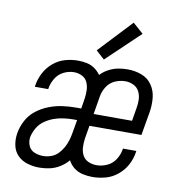

<svg xmlns="http://www.w3.org/2000/svg" viewBox="-85 -847 890 935"><g transform="rotate(10 360.0 -379.5)"><path d="M170 8Q195 8 221 2.5Q247 -3 270.5 -17.5Q294 -32 312 -53Q323 -32 341.5 -17.5Q360 -3 384 2.5Q408 8 433 8Q464 8 496.5 -0.5Q529 -9 556.5 -31.5Q584 -54 600 -84Q616 -114 621 -147Q622 -150 622 -154H556L555 -149Q551 -123 535.5 -99Q520 -75 494.5 -63.5Q469 -52 443 -52Q421 -52 402 -60.5Q383 -69 373.5 -87Q364 -105 363 -126.5Q362 -148 365 -170L376 -235H633L653 -351Q659 -387 655.5 -422.5Q652 -458 632.5 -486Q613 -514 580.5 -526Q548 -538 512 -538Q512 -538 512 -538Q512 -538 512 -538Q488 -538 464.5 -533.5Q441 -529 418.5 -517Q396 -505 379 -487Q367 -504 349.5 -516.5Q332 -529 310.5 -533.5Q289 -538 267 -538Q235 -538 203 -529Q171 -520 144.5 -497.5Q118 -475 102.5 -445Q87 -415 82 -383Q82 -380 81 -376H147Q148 -378 148 -381Q152 -406 166.5 -430Q181 -454 206 -466.5Q231 -479 257 -479Q278 -479 296.5 -470Q315 -461 323.5 -442.5Q332 -424 332.5 -403Q333 -382 330 -361L322 -311H296Q263 -311 230 -306.5Q197 -302 164 -289.5Q131 -277 102.5 -255Q74 -233 57.5 -201.5Q41 -170 36 -138Q31 -108 37 -78.5Q43 -49 63 -29Q83 -9 111.5 -0.5Q140 8 170 8ZM576 -295H386L401 -385Q405 -410 420 -433.5Q435 -457 460 -468Q485 -479 511 -479Q532 -479 551 -470Q570 -461 579.5 -443Q589 -425 590 -403.5Q591 -382 587 -361ZM179 -51Q157 -51 136.5 -59Q116 -67 107 -87Q98 -107 101 -130Q106 -154 119 -176.5Q132 -199 153.5 -214Q175 -229 199 -237.5Q223 -246 247.5 -249Q272 -252 296 -252H312L301 -189Q298 -170 292.5 -151Q287 -132 277 -113.5Q267 -95 252.5 -80Q238 -65 218.5 -58Q199 -51 179 -51ZM389 -565 553 -721 501 -767 347 -603Z"/></g></svg>

Font: Iosevka Sparkle Light
Style: Italic
Weight: 300
Italic angle: -9°
Designer: Belleve Invis
Foundry: Belleve Invis
Version: Version 4.5.0; ttfautohint (v1.8.3)